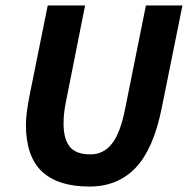

<svg xmlns="http://www.w3.org/2000/svg" viewBox="-20 -672 689 704"><path d="M155 -652H292L221 -295Q217 -275 215 -256Q213 -237 213 -219Q213 -164 235 -135Q257 -106 312 -106Q359 -106 390 -144.5Q421 -183 439 -274L515 -652H649L573 -276Q543 -126 477.5 -57Q412 12 308 12Q192 12 133.5 -43.5Q75 -99 75 -215Q75 -237 79 -265.5Q83 -294 88 -320Z"/></svg>

Font: mr_Source Sans Pro
Style: Bold Italic
Weight: 700
Italic angle: -11°
Designer: Paul D. Hunt
Foundry: Adobe Systems Incorporated
Version: Version 1.036;July 10, 2024;FontCreator 11.5.0.2430 64-bit